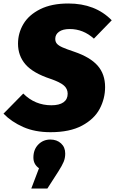

<svg xmlns="http://www.w3.org/2000/svg" viewBox="-45 -736 659 1098"><path d="M594 -620 492 -515Q431 -570 354 -570Q314 -570 292.5 -554.5Q271 -539 271 -514Q271 -497 280.5 -486Q290 -475 312.5 -465Q335 -455 380 -440Q471 -409 513.5 -360.5Q556 -312 556 -238Q556 -172 525 -113.5Q494 -55 424 -17.5Q354 20 244 20Q155 20 88 -9.5Q21 -39 -25 -86L88 -201Q155 -134 249 -134Q294 -134 318 -151Q342 -168 342 -200Q342 -228 320.5 -247Q299 -266 244 -285Q144 -318 101 -367.5Q58 -417 58 -486Q58 -547 89 -599Q120 -651 185 -683.5Q250 -716 346 -716Q500 -716 594 -620ZM328 142Q328 168 319 189.5Q310 211 289 244L226 342H134L178 226Q146 204 146 165Q146 119 174 90.5Q202 62 243 62Q280 62 304 84Q328 106 328 142Z"/></svg>

Font: FiraGO Heavy
Style: Italic
Weight: 900
Italic angle: -8°
Designer: bBox Type GmbH
Foundry: bBox Type GmbH
Version: Version 1.001